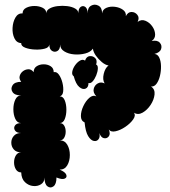

<svg xmlns="http://www.w3.org/2000/svg" viewBox="-20 -604 736 833"><path d="M347 -73Q331 -80 331 -100.5Q331 -121 341.5 -143.5Q352 -166 367.5 -179.5Q383 -193 398 -186Q383 -202 386.5 -218Q390 -234 404 -242Q418 -250 434 -242Q424 -258 430 -283.5Q436 -309 451 -320Q437 -322 422 -334.5Q407 -347 396 -362.5Q385 -378 383 -393Q373 -378 350 -372Q327 -366 302 -368Q277 -370 259 -381Q241 -392 241 -411Q241 -390 229.5 -383Q218 -376 206 -383Q194 -390 194 -411Q193 -398 174.5 -393Q156 -388 132 -389Q108 -390 89.5 -397Q71 -404 72 -417Q52 -418 42.5 -438Q33 -458 34.5 -483.5Q36 -509 47 -528Q58 -547 78 -546Q78 -562 93.5 -570Q109 -578 129.5 -578Q150 -578 165.5 -570Q181 -562 181 -546Q181 -559 195 -567Q209 -575 230 -577.5Q251 -580 271.5 -577.5Q292 -575 306 -567Q320 -559 320 -546Q320 -567 330 -574Q340 -581 350 -574Q360 -567 360 -546Q360 -571 375.5 -579.5Q391 -588 407 -579.5Q423 -571 423 -546Q425 -563 441.5 -570Q458 -577 478.5 -574.5Q499 -572 513.5 -561.5Q528 -551 526 -534Q535 -552 550.5 -552Q566 -552 576 -539.5Q586 -527 577 -509Q593 -521 610.5 -514Q628 -507 640 -490.5Q652 -474 653 -455.5Q654 -437 638 -426Q662 -431 673 -419Q684 -407 679 -391.5Q674 -376 650 -370Q664 -369 671 -354Q678 -339 678.5 -317.5Q679 -296 674 -275Q669 -254 659 -240.5Q649 -227 635 -229Q653 -217 650.5 -194Q648 -171 633.5 -149Q619 -127 599 -115.5Q579 -104 561 -115Q570 -103 557.5 -85.5Q545 -68 523.5 -53.5Q502 -39 481.5 -34.5Q461 -30 452 -42Q460 -23 452 -12.5Q444 -2 431 -4.5Q418 -7 411 -27Q415 -10 407.5 0Q400 10 387 7.5Q374 5 362.5 -13.5Q351 -32 347 -73ZM72 144Q57 144 49 131Q41 118 41 100.5Q41 83 49 70Q57 57 72 57Q51 57 40 44.5Q29 32 29 15Q29 -2 40 -14.5Q51 -27 72 -27Q52 -27 45 -38Q38 -49 45 -59.5Q52 -70 72 -70Q55 -70 46.5 -88Q38 -106 38 -130Q38 -154 46.5 -172Q55 -190 72 -190Q44 -190 34.5 -204.5Q25 -219 34.5 -234Q44 -249 72 -249Q62 -262 65.5 -274.5Q69 -287 79.5 -295Q90 -303 103 -303.5Q116 -304 126 -291Q126 -308 139 -316.5Q152 -325 169.5 -325Q187 -325 200 -316.5Q213 -308 213 -291Q226 -294 236 -279.5Q246 -265 251 -244.5Q256 -224 254 -206.5Q252 -189 239 -186Q254 -186 261 -168.5Q268 -151 268 -128Q268 -105 261 -87.5Q254 -70 239 -70Q252 -70 258.5 -59Q265 -48 265 -33Q265 -18 258.5 -6.5Q252 5 239 5Q261 5 272 24Q283 43 283 68.5Q283 94 272 113Q261 132 239 132Q263 142 267.5 154Q272 166 260.5 171Q249 176 225 166Q225 195 212 204.5Q199 214 186 204.5Q173 195 173 166Q173 186 158 195.5Q143 205 123.5 203Q104 201 88.5 186.5Q73 172 72 144ZM300 -273Q291 -279 293.5 -293Q296 -307 305.5 -320.5Q315 -334 327 -341Q339 -348 349 -341Q355 -359 369 -360.5Q383 -362 393 -352Q403 -342 397 -324Q405 -321 404.5 -307Q404 -293 397.5 -277Q391 -261 382 -251Q373 -241 364 -244Q364 -225 351.5 -219.5Q339 -214 324 -226.5Q309 -239 300 -273Z"/></svg>

Font: Rubik Bubbles
Style: Regular
Weight: 400
Designer: Hubert and Fischer, NaN
Foundry: Hubert and Fischer, NaN
Version: Version 2.200